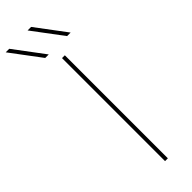

<svg xmlns="http://www.w3.org/2000/svg" viewBox="-365 -956 962 962"><g transform="rotate(-45 116.5 -475.0)"><path d="M71 -790 -49 -950H-24L96 -790ZM226 -790 106 -950H131L251 -790ZM130 0V-730H150V0Z"/></g></svg>

Font: Mplus 1p Thin
Style: Regular
Weight: 250
Version: Version 1.061